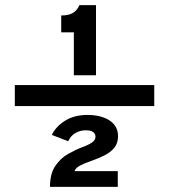

<svg xmlns="http://www.w3.org/2000/svg" viewBox="-20 -725 656 745"><path d="M37.5 -313.5V-395H578.5V-313.5ZM266.5 -433V-599.5H217.5V-665Q248.5 -665 264.5 -675.8Q280.5 -686.5 288 -705H352.5V-433ZM174 0Q174 -51 194.5 -81Q215 -111 244 -127.5Q273 -144 299.5 -154Q324 -163 337.2 -172.2Q350.5 -181.5 350.5 -194.5Q350.5 -206 341.2 -212.8Q332 -219.5 312.5 -219.5Q291.5 -219.5 273 -209Q254.5 -198.5 244.5 -177L181 -201.5Q197.5 -235 233.2 -257Q269 -279 318.5 -279Q372.5 -279 405.2 -257.5Q438 -236 438 -196.5Q438 -169 423.2 -151.2Q408.5 -133.5 384.2 -121.5Q360 -109.5 332.5 -100Q307.5 -91.5 290.5 -82.5Q273.5 -73.5 269 -61H437V0Z"/></svg>

Font: Overpass Mono SemiBold
Style: Regular
Weight: 600
Monospace: yes
Designer: Delve Withrington, Dave Bailey
Foundry: Delve Fonts LLC
Version: Version 4.000